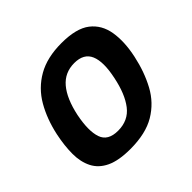

<svg xmlns="http://www.w3.org/2000/svg" viewBox="-127 -613 754 754"><g transform="rotate(-45 250.0 -236.0)"><path d="M198 7Q134 7 96 -11Q58 -29 41 -62.5Q24 -96 24 -140.5Q24 -185 35 -238Q50 -308 81.5 -362.5Q113 -417 167 -448Q221 -479 301 -479Q383 -479 423 -448Q463 -417 472 -362.5Q481 -308 466 -238Q451 -168 421 -112.5Q391 -57 337.5 -25Q284 7 198 7ZM215 -78Q272 -78 304 -119.5Q336 -161 351 -235Q367 -310 350.5 -349Q334 -388 281 -388Q228 -388 195 -349Q162 -310 146 -235Q131 -160 145 -119Q159 -78 215 -78Z"/></g></svg>

Font: Glory Thin SemiBold
Style: Italic
Weight: 600
Italic angle: -12°
Version: Version 1.011